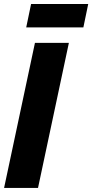

<svg xmlns="http://www.w3.org/2000/svg" viewBox="-26 -925 454 945"><path d="M-5.9 0 146 -713.9H313L161.1 0ZM103 -790 127 -905.3H408.2L384.3 -790Z"/></svg>

Font: Open Sans Condensed ExtraBold
Style: Italic
Weight: 800
Width: 3
Italic angle: -12°
Designer: Monotype Design Team
Foundry: Monotype Imaging Inc.
Version: Version 3.003; ttfautohint (v1.8.4)